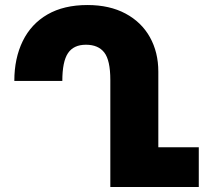

<svg xmlns="http://www.w3.org/2000/svg" viewBox="-20 -744 829 764"><path d="M771 -158V0H593H419V-426Q419 -504 395 -535Q371 -566 322 -566Q273 -566 250.5 -532.5Q228 -499 228 -422H37Q37 -512 70.5 -580.5Q104 -649 169 -686.5Q234 -724 328 -724Q416 -724 479.5 -690Q543 -656 576.5 -596Q610 -536 610 -459V-158Z"/></svg>

Font: Noto Sans Armenian Black
Style: Regular
Weight: 900
Designer: Monotype Design team
Foundry: Monotype Imaging Inc.
Version: Version 1.000